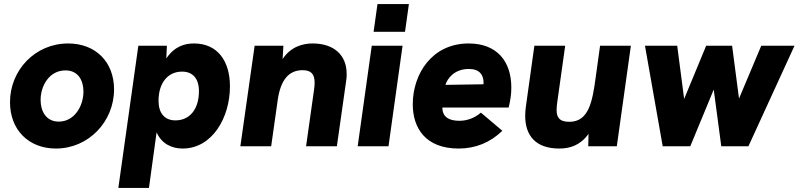

<svg xmlns="http://www.w3.org/2000/svg" viewBox="-20 -717 3914 941"><path d="M254 11C414 11 539 -121 539 -279C539 -413 449 -504 314 -504C152 -504 29 -373 29 -216C29 -81 120 11 254 11ZM179 -227C179 -296 221 -372 301 -372C363 -372 389 -323 389 -268C389 -199 346 -121 268 -121C206 -121 179 -172 179 -227Z M560 204H710L747.5 -68.5C772 -12 822.5 11 875 11C1020 11 1107 -140 1107 -294C1107 -418 1046 -504 931 -504C889.5 -504 837.5 -493 795 -430.5L798 -493H658ZM757 -223C757 -311 803 -366 872 -366C925 -366 955 -332 955 -270C955 -181 909 -127 840 -127C787 -127 757 -162 757 -223Z M1158 0H1309L1341 -226C1355 -325 1395 -373 1463 -373C1504 -373 1522 -355 1522 -311C1522 -301 1521 -289 1519 -276L1480 0H1631L1677 -324C1679 -335 1679 -345 1679 -355C1679 -446 1618 -504 1512 -504C1464.5 -504 1405 -488.5 1365 -427.5L1369 -493H1228Z M1733 0H1884L1953 -493H1802ZM1811 -561H1965L1984 -697H1830Z M2228 11C2310 11 2382 -18 2442 -76L2337 -165C2306 -138 2268 -125 2232 -125C2181 -125 2157 -143 2150 -171C2149 -177 2148 -183 2148 -190H2473C2481 -225 2486 -251 2486 -288C2486 -416 2416 -504 2277 -504C2096 -504 2003 -353 2003 -206C2003 -91 2064 11 2228 11ZM2163 -301C2173 -333 2207 -379 2278 -379C2331 -379 2350 -349 2350 -312L2349.5 -304Z M2721 11C2773 11 2824 -4.5 2864.5 -61L2863 0H3003L3072 -493H2921L2899 -334C2883 -217 2865 -120 2770 -120C2719 -120 2708 -145 2708 -178C2708 -189 2709 -202 2711 -215L2750 -493H2599L2557 -192C2555 -177 2554 -163 2554 -149C2554 -55 2603 11 2721 11Z M3228 0H3363L3478 -278L3515 0H3648L3874 -493H3711L3602 -234L3568 -493H3441L3333 -232L3299 -493H3141Z"/></svg>

Font: HK Grotesk Black
Style: Italic
Weight: 900
Italic angle: -16°
Designer: Alfredo Marco Pradil
Foundry: Hanken Design Co.
Version: Version 3.001;FEAKit 1.0